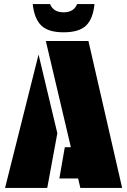

<svg xmlns="http://www.w3.org/2000/svg" viewBox="-20 -931 630 951"><path d="M207 -728H418L585 0H378L367 -47H274L301 -202H331ZM214 0H5L171 -661L264 -271ZM295 -771Q219 -771 184.5 -804.5Q150 -838 142 -911H228Q244 -870 295 -870Q346 -870 362 -911H448Q441 -838 406.5 -804.5Q372 -771 295 -771Z"/></svg>

Font: Protest Guerrilla
Style: Regular
Weight: 400
Designer: Octavio Pardo
Foundry: Ashler Design
Version: Version 2.005; ttfautohint (v1.8.4.7-5d5b)